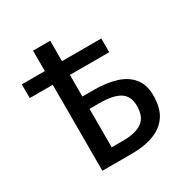

<svg xmlns="http://www.w3.org/2000/svg" viewBox="-161 -835 939 969"><g transform="rotate(-30 308.5 -350.0)"><path d="M161 0V-700H261V-375H329Q400 -375 455.5 -358Q511 -341 542.5 -302.5Q574 -264 574 -201Q574 -128 544.5 -84.5Q515 -41 461 -20.5Q407 0 335 0ZM261 -79H325Q401 -79 438.5 -106Q476 -133 476 -197Q476 -253 438 -278Q400 -303 319 -303H261ZM27 -501V-581H490V-501Z"/></g></svg>

Font: Source Sans 3 Medium
Style: Regular
Weight: 500
Designer: Paul D. Hunt
Foundry: Adobe
Version: Version 3.052;hotconv 1.1.0;makeotfexe 2.6.0